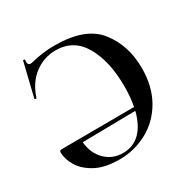

<svg xmlns="http://www.w3.org/2000/svg" viewBox="-150 -794 940 948"><g transform="rotate(-30 319.5 -319.5)"><path d="M455.1 -157.2 152.8 -152.8Q158.7 -86.9 199.5 -46.9Q240.2 -6.8 299.6 -6.8Q358.9 -6.8 397.9 -45.9Q437 -85 455.1 -157.2ZM33.2 -163.1Q33.2 -174.8 43.9 -174.8L459 -176.8Q468.8 -223.6 469.2 -288.1Q469.2 -432.1 417.2 -522.5Q365.2 -612.8 263.2 -612.8Q196.3 -612.8 142.6 -572.5Q88.9 -532.2 64 -456.1Q64 -454.1 60.5 -454.1Q57.1 -454.1 54.4 -455.6Q51.8 -457 53.2 -458L99.1 -647.9Q100.1 -651.9 105.5 -650.9Q110.8 -649.9 109.9 -646.5Q108.9 -643.1 108.9 -636.2Q108.9 -617.2 125 -617.2Q128.9 -617.2 137.2 -619.1Q201.2 -636.2 271 -636.2Q444.8 -636.2 516.8 -545.7Q588.9 -455.1 588.9 -324.2Q588.9 -220.2 545.4 -144Q502 -67.9 428 -27.8Q354 12.2 270 12.2Q186 12.2 134 -15.9Q82 -43.9 57.6 -84.5Q33.2 -125 33.2 -163.1Z"/></g></svg>

Font: Cormorant-Bold
Style: Bold
Weight: 700
Designer: Christian Thalmann (Catharsis Fonts)
Version: Version 3.000